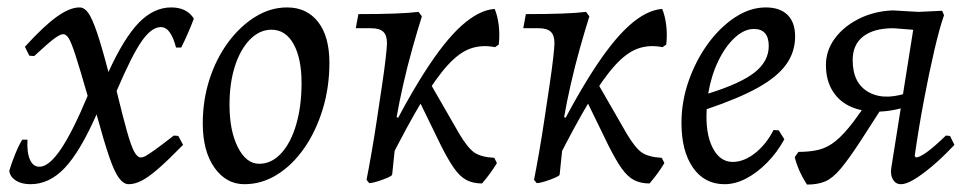

<svg xmlns="http://www.w3.org/2000/svg" viewBox="-20 -484 2618 517"><path d="M441 -464Q483 -464 502 -434Q495 -415 486 -394.5Q477 -374 468 -356H454Q447 -383 437 -397Q427 -411 413 -411Q388 -411 361.5 -373Q335 -335 294 -239Q311 -169 322 -130Q333 -91 341.5 -75.5Q350 -60 359 -60Q365 -60 373 -64.5Q381 -69 398.5 -81.5Q416 -94 448 -119L460 -118L473 -94Q433 -53 406.5 -30Q380 -7 361.5 2.5Q343 12 326 12Q313 12 300.5 -4.5Q288 -21 274 -62Q260 -103 240 -176Q196 -76 154.5 -32Q113 12 62 12Q38 12 22.5 2Q7 -8 5 -24Q10 -42 20.5 -68Q31 -94 40 -108H54Q52 -74 60.5 -54.5Q69 -35 86 -35Q112 -35 144 -82.5Q176 -130 216 -226Q195 -299 183.5 -334.5Q172 -370 165 -381Q158 -392 150 -392Q143 -392 128 -381.5Q113 -371 72 -333L59 -334L47 -358Q98 -414 133 -439Q168 -464 194 -464Q207 -464 217.5 -449.5Q228 -435 241 -397Q254 -359 272 -290Q314 -382 354 -423Q394 -464 441 -464Z M638 12Q589 12 557.5 -32.5Q526 -77 526 -152Q526 -214 544 -270Q562 -326 594 -369.5Q626 -413 667 -438.5Q708 -464 753 -464Q806 -464 836.5 -425Q867 -386 867 -315Q867 -249 849 -190Q831 -131 799.5 -85.5Q768 -40 726.5 -14Q685 12 638 12ZM678 -43Q711 -43 737 -71Q763 -99 777.5 -148.5Q792 -198 792 -260Q792 -327 770.5 -365.5Q749 -404 711 -404Q679 -404 653 -377.5Q627 -351 612.5 -305.5Q598 -260 598 -202Q598 -132 620.5 -87.5Q643 -43 678 -43Z M1028 -49 1001 -68Q1068 -203 1122.5 -288.5Q1177 -374 1223.5 -415.5Q1270 -457 1312 -460Q1320 -441 1323 -415.5Q1326 -390 1323 -364L1313 -357Q1278 -364 1247.5 -353.5Q1217 -343 1185.5 -308.5Q1154 -274 1116 -211Q1078 -148 1028 -49ZM974 9 967 0Q973 -30 980.5 -73Q988 -116 995 -163Q1002 -210 1008.5 -253Q1015 -296 1018.5 -327Q1022 -358 1022 -368Q1022 -389 1012 -398.5Q1002 -408 979 -408H938L945 -446Q1002 -446 1042.5 -447.5Q1083 -449 1107 -452L1116 -440Q1104 -402 1090.5 -354Q1077 -306 1066 -257.5Q1055 -209 1048 -169L1062 -161L1045 -101L1036 -14Q1036 -11 1023.5 -5.5Q1011 0 996.5 4.5Q982 9 974 9ZM1278 10Q1254 10 1236.5 1Q1219 -8 1203 -30.5Q1187 -53 1167 -93L1109 -212L1140 -257L1216 -125Q1239 -86 1257 -73.5Q1275 -61 1311 -59L1318 -45Q1309 -30 1299.5 -17Q1290 -4 1278 10Z M1479 -49 1452 -68Q1519 -203 1573.5 -288.5Q1628 -374 1674.5 -415.5Q1721 -457 1763 -460Q1771 -441 1774 -415.5Q1777 -390 1774 -364L1764 -357Q1729 -364 1698.5 -353.5Q1668 -343 1636.5 -308.5Q1605 -274 1567 -211Q1529 -148 1479 -49ZM1425 9 1418 0Q1424 -30 1431.5 -73Q1439 -116 1446 -163Q1453 -210 1459.5 -253Q1466 -296 1469.5 -327Q1473 -358 1473 -368Q1473 -389 1463 -398.5Q1453 -408 1430 -408H1389L1396 -446Q1453 -446 1493.5 -447.5Q1534 -449 1558 -452L1567 -440Q1555 -402 1541.5 -354Q1528 -306 1517 -257.5Q1506 -209 1499 -169L1513 -161L1496 -101L1487 -14Q1487 -11 1474.5 -5.5Q1462 0 1447.5 4.5Q1433 9 1425 9ZM1729 10Q1705 10 1687.5 1Q1670 -8 1654 -30.5Q1638 -53 1618 -93L1560 -212L1591 -257L1667 -125Q1690 -86 1708 -73.5Q1726 -61 1762 -59L1769 -45Q1760 -30 1750.5 -17Q1741 -4 1729 10Z M2121 -386Q2121 -344 2097 -310.5Q2073 -277 2021 -248Q1969 -219 1883 -190Q1879 -126 1898.5 -87Q1918 -48 1953 -48Q1983 -48 2013 -71.5Q2043 -95 2063 -134L2077 -133L2092 -109Q2073 -74 2046 -46.5Q2019 -19 1989.5 -3.5Q1960 12 1931 12Q1877 12 1846 -32.5Q1815 -77 1815 -153Q1815 -211 1834.5 -266.5Q1854 -322 1886.5 -366.5Q1919 -411 1959.5 -437.5Q2000 -464 2042 -464Q2080 -464 2100.5 -444Q2121 -424 2121 -386ZM2010 -406Q1984 -406 1958.5 -382.5Q1933 -359 1914 -319.5Q1895 -280 1887 -232Q1974 -259 2012 -289Q2050 -319 2050 -360Q2050 -406 2010 -406Z M2406 12Q2392 12 2384.5 -0.5Q2377 -13 2380 -32L2443 -429L2474 -401L2386 -408Q2333 -408 2304.5 -386Q2276 -364 2276 -322Q2276 -258 2321.5 -234.5Q2367 -211 2437 -239L2443 -204Q2392 -185 2348.5 -183.5Q2305 -182 2272.5 -196Q2240 -210 2222 -239Q2204 -268 2204 -309Q2204 -348 2228 -380.5Q2252 -413 2293 -433.5Q2334 -454 2384 -456L2453 -452L2517 -455L2522 -443Q2510 -409 2496 -349Q2482 -289 2468 -215Q2454 -141 2443 -64L2446 -60Q2456 -60 2476 -74.5Q2496 -89 2527 -119L2538 -118L2550 -94Q2518 -60 2490 -36.5Q2462 -13 2441 -0.5Q2420 12 2406 12ZM2153 13Q2129 -24 2120 -61L2130 -75Q2162 -75 2185.5 -81Q2209 -87 2230.5 -104.5Q2252 -122 2278 -156L2327 -224L2364 -208L2297 -104Q2265 -55 2243.5 -29.5Q2222 -4 2202 4.5Q2182 13 2153 13Z"/></svg>

Font: Alegreya
Style: Italic
Weight: 400
Italic angle: -7°
Designer: Juan Pablo del Peral
Foundry: Huerta Tipografica
Version: Version 2.009